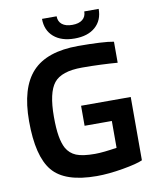

<svg xmlns="http://www.w3.org/2000/svg" viewBox="-89 -867 765 944"><g transform="rotate(-10 293.5 -395.0)"><path d="M437 -245H301V-345H549V-29Q521 -16 449 -3.5Q377 9 318 9Q159 9 97.5 -65Q36 -139 36 -314Q36 -481 108.5 -559Q181 -637 338 -637Q397 -637 443.5 -634.5Q490 -632 515 -627V-522Q479 -525 432 -527Q385 -529 338 -529Q235 -529 197.5 -482Q160 -435 160 -314Q160 -256 166.5 -218Q173 -180 186 -156Q203 -126 234.5 -113Q266 -100 328 -100Q349 -100 377 -103Q405 -106 437 -111ZM397 -799H469Q469 -742 431.5 -709Q394 -676 328 -676Q262 -676 224 -709Q186 -742 186 -799H259Q259 -773 277 -758.5Q295 -744 328 -744Q361 -744 379 -758.5Q397 -773 397 -799Z"/></g></svg>

Font: Blinker SemiBold
Style: Regular
Weight: 600
Designer: Juergen Huber
Foundry: supertype
Version: Version 1.015;PS 1.15;hotconv 1.0.88;makeotf.lib2.5.647800